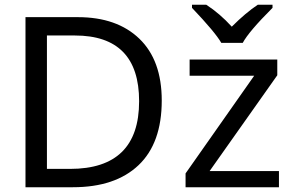

<svg xmlns="http://www.w3.org/2000/svg" viewBox="-20 -786 1220 806"><path d="M909 -606Q884 -650 786 -753V-766H846Q903 -729 953 -674Q1012 -733 1062 -766H1124V-753Q1024 -653 999 -606ZM659 -364Q659 -185 561.5 -92.5Q464 0 286 0H87V-714H307Q471 -714 565 -623.5Q659 -533 659 -364ZM564 -361Q564 -637 294 -637H177V-77H274Q564 -77 564 -361ZM1151 0H759V-58L1047 -468H776V-536H1144V-470L860 -68H1151Z"/></svg>

Font: Advent Sans Logo
Style: Regular
Weight: 400
Designer: Types & Symbols
Foundry: Types & Symbols
Version: Version 1.002